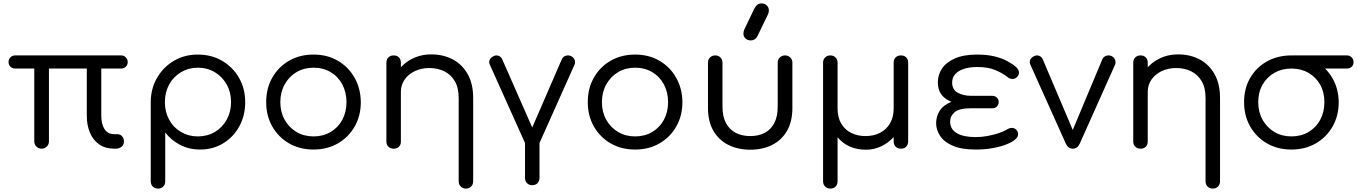

<svg xmlns="http://www.w3.org/2000/svg" viewBox="-20 -872 8003 1126"><path d="M224 0Q206 0 193.5 -12.5Q181 -25 181 -43V-470H69Q52 -470 41 -481Q30 -492 30 -508Q30 -524 41 -535.5Q52 -547 69 -547H690Q707 -547 718 -535.5Q729 -524 729 -508Q729 -492 718 -481Q707 -470 690 -470H574V-193Q574 -146 592.5 -115.5Q611 -85 653 -85H669Q685 -85 696 -73Q707 -61 707 -42Q707 -23 693 -11.5Q679 0 658 0H650Q598 0 562 -25Q526 -50 507.5 -94Q489 -138 489 -193V-470H267V-43Q267 -25 254.5 -12.5Q242 0 224 0Z M907 234Q888 234 876 222Q864 210 864 191V-276Q865 -354 901.5 -416.5Q938 -479 1000 -515.5Q1062 -552 1140 -552Q1220 -552 1282.5 -515.5Q1345 -479 1381.5 -416Q1418 -353 1418 -273Q1418 -194 1383.5 -131Q1349 -68 1289 -31.5Q1229 5 1153 5Q1089 5 1036 -22.5Q983 -50 949 -95V191Q949 210 937.5 222Q926 234 907 234ZM1140 -72Q1196 -72 1240 -98Q1284 -124 1309.5 -170Q1335 -216 1335 -273Q1335 -331 1309.5 -376.5Q1284 -422 1240 -448.5Q1196 -475 1140 -475Q1086 -475 1041.5 -448.5Q997 -422 972 -376.5Q947 -331 947 -273Q947 -216 972 -170Q997 -124 1041.5 -98Q1086 -72 1140 -72Z M1819 5Q1738 5 1675.5 -31Q1613 -67 1577 -130Q1541 -193 1541 -273Q1541 -354 1577 -417Q1613 -480 1675.5 -516Q1738 -552 1819 -552Q1899 -552 1961 -516Q2023 -480 2059 -417Q2095 -354 2096 -273Q2096 -193 2060 -130Q2024 -67 1961.5 -31Q1899 5 1819 5ZM1819 -72Q1875 -72 1919 -98Q1963 -124 1987.5 -169.5Q2012 -215 2012 -273Q2012 -331 1987.5 -377Q1963 -423 1919 -449Q1875 -475 1819 -475Q1763 -475 1719 -449Q1675 -423 1649.5 -377Q1624 -331 1624 -273Q1624 -215 1649.5 -169.5Q1675 -124 1719 -98Q1763 -72 1819 -72Z M2713 234Q2694 234 2682 222Q2670 210 2670 191V-297Q2670 -358 2647 -396.5Q2624 -435 2585.5 -454Q2547 -473 2497 -473Q2451 -473 2413 -455Q2375 -437 2353 -405.5Q2331 -374 2331 -333H2274Q2275 -396 2306.5 -445.5Q2338 -495 2391 -524Q2444 -553 2509 -553Q2580 -553 2635.5 -523.5Q2691 -494 2723 -437Q2755 -380 2755 -297V191Q2755 210 2743 222Q2731 234 2713 234ZM2289 0Q2270 0 2258 -11.5Q2246 -23 2246 -42V-504Q2246 -524 2258 -535.5Q2270 -547 2289 -547Q2308 -547 2319.5 -535.5Q2331 -524 2331 -504V-42Q2331 -23 2319.5 -11.5Q2308 0 2289 0Z M3101 0Q3074 0 3061 -29L2853 -492Q2846 -506 2851.5 -520Q2857 -534 2873 -542Q2888 -550 2903 -545Q2918 -540 2925 -525L3123 -75H3080L3275 -525Q3282 -540 3298 -545Q3314 -550 3329 -543Q3345 -535 3350 -520.5Q3355 -506 3349 -492L3142 -29Q3129 0 3101 0ZM3102 214Q3082 214 3070.5 202Q3059 190 3059 171V-57Q3059 -76 3070.5 -88Q3082 -100 3102 -100Q3121 -100 3132.5 -88Q3144 -76 3144 -57V171Q3144 190 3132.5 202Q3121 214 3102 214Z M3705 5Q3624 5 3561.5 -31Q3499 -67 3463 -130Q3427 -193 3427 -273Q3427 -354 3463 -417Q3499 -480 3561.5 -516Q3624 -552 3705 -552Q3785 -552 3847 -516Q3909 -480 3945 -417Q3981 -354 3982 -273Q3982 -193 3946 -130Q3910 -67 3847.5 -31Q3785 5 3705 5ZM3705 -72Q3761 -72 3805 -98Q3849 -124 3873.5 -169.5Q3898 -215 3898 -273Q3898 -331 3873.5 -377Q3849 -423 3805 -449Q3761 -475 3705 -475Q3649 -475 3605 -449Q3561 -423 3535.5 -377Q3510 -331 3510 -273Q3510 -215 3535.5 -169.5Q3561 -124 3605 -98Q3649 -72 3705 -72Z M4380 6Q4308 6 4252 -22Q4196 -50 4164 -104.5Q4132 -159 4132 -239V-505Q4132 -523 4144 -535Q4156 -547 4175 -547Q4193 -547 4205 -535Q4217 -523 4217 -505V-248Q4217 -188 4238 -149.5Q4259 -111 4295.5 -92.5Q4332 -74 4380 -74Q4428 -74 4464 -92.5Q4500 -111 4520.5 -149.5Q4541 -188 4541 -248V-505Q4541 -523 4553.5 -535Q4566 -547 4584 -547Q4602 -547 4614.5 -535Q4627 -523 4627 -505V-239Q4627 -159 4595.5 -104.5Q4564 -50 4508 -22Q4452 6 4380 6ZM4383 -635Q4364 -635 4352 -646.5Q4340 -658 4340 -674Q4340 -681 4341 -686Q4342 -691 4345 -699L4403 -820Q4412 -837 4422 -844.5Q4432 -852 4446 -852Q4465 -852 4477 -840Q4489 -828 4489 -811Q4489 -806 4488 -801Q4487 -796 4485 -790L4424 -664Q4416 -647 4405.5 -641Q4395 -635 4383 -635Z M4850 234Q4831 234 4819 222Q4807 210 4807 191V-505Q4807 -523 4819 -535Q4831 -547 4850 -547Q4868 -547 4880 -535Q4892 -523 4892 -505V-236Q4892 -182 4914.5 -145.5Q4937 -109 4974 -91.5Q5011 -74 5056 -74Q5104 -74 5141 -93Q5178 -112 5199.5 -148.5Q5221 -185 5221 -236V-505Q5221 -524 5232.5 -535.5Q5244 -547 5264 -547Q5283 -547 5294.5 -535.5Q5306 -524 5306 -505V-43Q5306 -24 5294.5 -12Q5283 0 5264 0Q5244 0 5232.5 -12Q5221 -24 5221 -43V-68Q5190 -34 5148 -14Q5106 6 5059 6Q5007 6 4965 -12Q4923 -30 4892 -67V191Q4892 210 4880.5 222Q4869 234 4850 234Z M5703 5Q5618 5 5567 -17.5Q5516 -40 5493 -75.5Q5470 -111 5470 -149Q5470 -188 5490 -221Q5510 -254 5559 -275Q5517 -293 5498.5 -321Q5480 -349 5480 -389Q5480 -433 5504.5 -470Q5529 -507 5580.5 -529.5Q5632 -552 5711 -552Q5769 -552 5813.5 -541Q5858 -530 5889.5 -512.5Q5921 -495 5941 -477Q5950 -467 5953 -459.5Q5956 -452 5956 -446Q5956 -433 5945 -421Q5934 -409 5918 -409Q5911 -409 5903 -411.5Q5895 -414 5888 -421Q5858 -444 5816 -461.5Q5774 -479 5711 -479Q5664 -479 5631 -467.5Q5598 -456 5581 -436Q5564 -416 5564 -387Q5564 -346 5597 -328Q5630 -310 5677 -310H5798Q5816 -310 5826.5 -299.5Q5837 -289 5837 -273Q5837 -260 5827.5 -248.5Q5818 -237 5799 -237H5673Q5605 -237 5578.5 -214Q5552 -191 5552 -159Q5552 -115 5590.5 -91.5Q5629 -68 5703 -68Q5737 -68 5771.5 -74.5Q5806 -81 5835 -90.5Q5864 -100 5881 -110Q5892 -117 5899.5 -119.5Q5907 -122 5913 -122Q5931 -122 5941 -110Q5951 -98 5951 -86Q5951 -76 5946.5 -68.5Q5942 -61 5930 -51Q5913 -37 5879 -24Q5845 -11 5800 -3Q5755 5 5703 5Z M6271 0Q6244 0 6231 -29L6023 -492Q6016 -506 6021.5 -520Q6027 -534 6043 -542Q6058 -550 6073 -545Q6088 -540 6095 -525L6293 -59H6250L6445 -525Q6452 -540 6468 -545Q6484 -550 6499 -543Q6515 -535 6520 -520.5Q6525 -506 6519 -492L6312 -29Q6299 0 6271 0Z M7093 234Q7074 234 7062 222Q7050 210 7050 191V-297Q7050 -358 7027 -396.5Q7004 -435 6965.5 -454Q6927 -473 6877 -473Q6831 -473 6793 -455Q6755 -437 6733 -405.5Q6711 -374 6711 -333H6654Q6655 -396 6686.5 -445.5Q6718 -495 6771 -524Q6824 -553 6889 -553Q6960 -553 7015.5 -523.5Q7071 -494 7103 -437Q7135 -380 7135 -297V191Q7135 210 7123 222Q7111 234 7093 234ZM6669 0Q6650 0 6638 -11.5Q6626 -23 6626 -42V-504Q6626 -524 6638 -535.5Q6650 -547 6669 -547Q6688 -547 6699.5 -535.5Q6711 -524 6711 -504V-42Q6711 -23 6699.5 -11.5Q6688 0 6669 0Z M7554 5Q7473 5 7410.5 -31Q7348 -67 7312 -130Q7276 -193 7276 -273Q7276 -354 7312 -415.5Q7348 -477 7410.5 -512Q7473 -547 7554 -547Q7634 -547 7696 -511.5Q7758 -476 7794 -414Q7830 -352 7831 -273Q7831 -193 7795 -130Q7759 -67 7696.5 -31Q7634 5 7554 5ZM7554 -72Q7610 -72 7654 -98Q7698 -124 7722.5 -169.5Q7747 -215 7747 -273Q7747 -331 7722.5 -375Q7698 -419 7654 -444.5Q7610 -470 7554 -470Q7498 -470 7454 -445Q7410 -420 7384.5 -375.5Q7359 -331 7359 -273Q7359 -215 7384.5 -169.5Q7410 -124 7454 -98Q7498 -72 7554 -72ZM7566 -470Q7549 -470 7538 -481Q7527 -492 7527 -508Q7527 -524 7538 -535.5Q7549 -547 7566 -547H7879Q7896 -547 7907 -535.5Q7918 -524 7918 -508Q7918 -491 7907 -480.5Q7896 -470 7879 -470Z"/></svg>

Font: Comfortaa Medium
Style: Regular
Weight: 500
Designer: Johan Aakerlund
Foundry: Johan Aakerlund
Version: Version 3.104; ttfautohint (v1.8.1.43-b0c9)